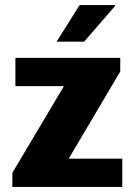

<svg xmlns="http://www.w3.org/2000/svg" viewBox="-20 -740 532 760"><path d="M456 -511V-457L252 -112H464V0H29V-56L233 -399H41V-511ZM435 -720 436 -717 313 -575H204L295 -720Z"/></svg>

Font: Chivo ExtraBold
Style: Regular
Weight: 800
Designer: Hector Gatti
Foundry: Omnibus-Type
Version: Version 1.007